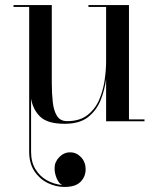

<svg xmlns="http://www.w3.org/2000/svg" viewBox="-20 -480 625 760"><path d="M490.5 -460V-7.5H552V0H400V-167Q394.5 -124.5 378.5 -84Q362.5 -43.5 329 -16.8Q295.5 10 236 10Q168.5 10 139.5 -17.8Q110.5 -45.5 103 -89.5V121Q103 161.5 120.5 190Q138 218.5 166.2 234Q194.5 249.5 226.5 252.5Q213 246.5 204.5 226.2Q196 206 196 186Q196 161 214.5 142Q233 123 257.5 123Q282.5 123 300.8 142.2Q319 161.5 319 190Q319 219 299 239.5Q279 260 235.5 260Q200.5 260 168.2 244Q136 228 115.8 197Q95.5 166 95.5 121V-452.5H33.5V-460H185V-153Q185 -111 188.8 -76.5Q192.5 -42 205.5 -21.2Q218.5 -0.5 246 -0.5Q295.5 -0.5 326.2 -24.5Q357 -48.5 372.8 -85.5Q388.5 -122.5 394.2 -163Q400 -203.5 400 -236.5V-452.5H330V-460Z"/></svg>

Font: Bodoni Moda 28pt
Style: Regular
Weight: 400
Designer: Owen Earl
Foundry: indestructible type
Version: Version 2.005